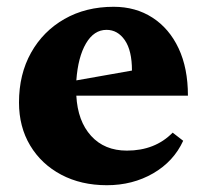

<svg xmlns="http://www.w3.org/2000/svg" viewBox="-20 -531 610 566"><path d="M295 15Q219 15 160.5 -16Q102 -47 69 -102Q36 -157 36 -229Q36 -312 71.5 -375.5Q107 -439 170 -475Q233 -511 315 -511Q380 -511 429.5 -479Q479 -447 506.5 -388.5Q534 -330 534 -249H205Q209 -174 248.5 -130.5Q288 -87 354 -87Q437 -87 489 -140L520 -116Q492 -55 431.5 -20Q371 15 295 15ZM294 -443Q257 -443 233.5 -403Q210 -363 205 -294L369 -323Q369 -382 348 -412.5Q327 -443 294 -443Z"/></svg>

Font: Platypi
Style: Bold
Weight: 700
Designer: David Sargent
Foundry: Bolt Cutter Type
Version: Version 1.200; ttfautohint (v1.8.4.7-5d5b)